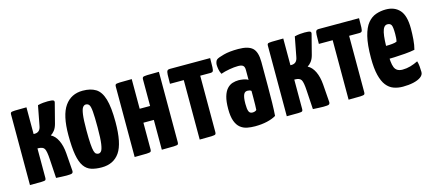

<svg xmlns="http://www.w3.org/2000/svg" viewBox="-45 -881 2839 1263"><g transform="rotate(-15 1374.5 -250.0)"><path d="M292 2Q275 2 257.5 1Q240 0 220 -1L212 -130Q209 -185 199 -202.5Q189 -220 156 -220H152V-18Q152 -9 147.5 -5Q143 -1 120 -0.5Q97 0 42 0V-482Q42 -491 46.5 -494.5Q51 -498 74 -499Q97 -500 152 -500V-318H161Q177 -318 188.5 -328Q200 -338 204 -363L229 -494Q249 -499 266.5 -500.5Q284 -502 297 -502Q326 -502 335 -497.5Q344 -493 339 -478L305 -346Q298 -320 285.5 -304Q273 -288 259 -280Q288 -265 305.5 -228.5Q323 -192 327 -140L336 -18Q336 -6 328.5 -2Q321 2 292 2Z M529 10Q489 10 459 0.5Q429 -9 409.5 -36.5Q390 -64 380.5 -115.5Q371 -167 371 -251Q371 -387 414.5 -448.5Q458 -510 537 -510Q591 -510 625.5 -488.5Q660 -467 676.5 -411.5Q693 -356 693 -255Q693 -110 651.5 -50Q610 10 529 10ZM532 -83Q542 -83 550.5 -93Q559 -103 564.5 -139Q570 -175 570 -252Q570 -324 567 -359.5Q564 -395 556 -406Q548 -417 533 -417Q522 -417 513 -405.5Q504 -394 499 -358.5Q494 -323 494 -252Q494 -194 496.5 -159.5Q499 -125 503.5 -109Q508 -93 515.5 -88Q523 -83 532 -83Z M755 0V-480Q755 -490 759 -494Q763 -498 787 -499Q811 -500 869 -500V-298H940V-480Q940 -490 945 -494Q950 -498 974 -499Q998 -500 1054 -500V-20Q1054 -10 1050 -6Q1046 -2 1022.5 -1Q999 0 940 0V-203H869V-20Q869 -10 864.5 -6Q860 -2 836.5 -1Q813 0 755 0Z M1198 0V-405H1104Q1104 -446 1105 -466.5Q1106 -487 1111 -493.5Q1116 -500 1127 -500H1403Q1403 -458 1402 -437.5Q1401 -417 1396.5 -411Q1392 -405 1381 -405H1310V-20Q1310 -10 1305.5 -6Q1301 -2 1278 -1Q1255 0 1198 0Z M1573 10Q1545 10 1519.5 5Q1494 0 1474 -16Q1454 -32 1442.5 -63Q1431 -94 1431 -146Q1431 -197 1440.5 -229.5Q1450 -262 1466.5 -280Q1483 -298 1503.5 -304.5Q1524 -311 1546 -311Q1557 -311 1577 -308Q1597 -305 1610 -296Q1610 -296 1610 -307.5Q1610 -319 1610 -335Q1610 -351 1610 -365Q1610 -378 1606 -386Q1602 -394 1593 -398Q1584 -402 1568 -402Q1540 -402 1506.5 -396Q1473 -390 1448 -381Q1439 -398 1436 -416Q1433 -434 1433 -446Q1433 -455 1436.5 -465.5Q1440 -476 1447 -481Q1458 -489 1497 -499.5Q1536 -510 1596 -510Q1665 -510 1693.5 -483Q1722 -456 1722 -388V-341Q1722 -284 1722 -224Q1722 -164 1721 -111.5Q1720 -59 1717 -22Q1692 -7 1655 1.5Q1618 10 1573 10ZM1581 -82Q1588 -82 1596 -84.5Q1604 -87 1608 -92Q1609 -103 1609.5 -125.5Q1610 -148 1610 -174Q1610 -200 1610 -221Q1605 -226 1597.5 -227.5Q1590 -229 1584 -229Q1576 -229 1569.5 -225.5Q1563 -222 1558.5 -213Q1554 -204 1551.5 -188.5Q1549 -173 1549 -149Q1549 -131 1550.5 -118.5Q1552 -106 1555.5 -97.5Q1559 -89 1565.5 -85.5Q1572 -82 1581 -82Z M2041 2Q2024 2 2006.5 1Q1989 0 1969 -1L1961 -130Q1958 -185 1948 -202.5Q1938 -220 1905 -220H1901V-18Q1901 -9 1896.5 -5Q1892 -1 1869 -0.5Q1846 0 1791 0V-482Q1791 -491 1795.5 -494.5Q1800 -498 1823 -499Q1846 -500 1901 -500V-318H1910Q1926 -318 1937.5 -328Q1949 -338 1953 -363L1978 -494Q1998 -499 2015.5 -500.5Q2033 -502 2046 -502Q2075 -502 2084 -497.5Q2093 -493 2088 -478L2054 -346Q2047 -320 2034.5 -304Q2022 -288 2008 -280Q2037 -265 2054.5 -228.5Q2072 -192 2076 -140L2085 -18Q2085 -6 2077.5 -2Q2070 2 2041 2Z M2212 0V-405H2118Q2118 -446 2119 -466.5Q2120 -487 2125 -493.5Q2130 -500 2141 -500H2417Q2417 -458 2416 -437.5Q2415 -417 2410.5 -411Q2406 -405 2395 -405H2324V-20Q2324 -10 2319.5 -6Q2315 -2 2292 -1Q2269 0 2212 0Z M2580 10Q2546 10 2517.5 -0.5Q2489 -11 2468.5 -37Q2448 -63 2436.5 -109Q2425 -155 2425 -226Q2425 -317 2439 -373Q2453 -429 2477.5 -458.5Q2502 -488 2534 -499Q2566 -510 2601 -510Q2661 -510 2695 -472Q2729 -434 2729 -347Q2729 -311 2726 -272.5Q2723 -234 2715 -205Q2686 -199 2648 -196Q2610 -193 2574 -191.5Q2538 -190 2514.5 -190Q2491 -190 2491 -190L2493 -279Q2493 -279 2507.5 -278.5Q2522 -278 2543 -278Q2564 -278 2584 -280Q2604 -282 2615 -287Q2618 -296 2619 -311.5Q2620 -327 2620 -339Q2620 -387 2612.5 -400Q2605 -413 2586 -413Q2573 -413 2564 -402Q2555 -391 2550 -368.5Q2545 -346 2543 -312.5Q2541 -279 2541 -233Q2541 -198 2543.5 -172.5Q2546 -147 2552.5 -131Q2559 -115 2572.5 -107Q2586 -99 2607 -99Q2634 -99 2660.5 -106.5Q2687 -114 2713 -127Q2718 -112 2720 -90.5Q2722 -69 2722 -52Q2722 -32 2702.5 -18Q2683 -4 2651 3Q2619 10 2580 10Z"/></g></svg>

Font: Yanone Kaffeesatz
Style: Bold
Weight: 700
Designer: Yanone (Cyrillic: Daniel Pouzeot, Huerta Tipografica, and Cyreal)
Foundry: Yanone
Version: Version 2.003